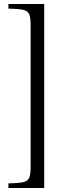

<svg xmlns="http://www.w3.org/2000/svg" viewBox="-20 -760 338 960"><path d="M22 -740H201V180H22V157Q69 156 93 151.5Q117 147 125 131Q133 115 133 80V-640Q133 -675 125 -691Q117 -707 93 -711.5Q69 -716 22 -717Z"/></svg>

Font: Bona Nova
Style: Regular
Weight: 400
Designer: Mateusz Machalski
Foundry: Capitalics
Version: Version 4.001; ttfautohint (v1.8.3)